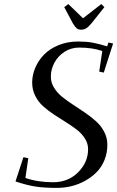

<svg xmlns="http://www.w3.org/2000/svg" viewBox="-20 -916 576 944"><path d="M56.2 -23.9 95.2 -143.1 119.1 -138.2 105 -41Q166 -20 241.2 -20Q315.4 -20 364.3 -69.1Q413.1 -118.2 413.1 -182.1Q413.1 -210 397.9 -234.4Q382.8 -258.8 358.6 -277.6Q334.5 -296.4 305.2 -314.5Q275.9 -332.5 246.3 -352.1Q216.8 -371.6 192.6 -393.1Q168.5 -414.6 153.3 -444.6Q138.2 -474.6 138.2 -509.8Q138.2 -547.4 153.6 -583.3Q168.9 -619.1 197 -647.9Q225.1 -676.8 268.6 -694.3Q312 -711.9 363.8 -711.9Q404.3 -711.9 435.1 -706.3Q465.8 -700.7 506.8 -688L513.2 -707L536.1 -702.1L490.2 -559.1L467.8 -564L482.9 -665Q435.5 -682.1 369.1 -682.1Q329.6 -682.1 297.1 -661.1Q264.6 -640.1 247.3 -607.4Q230 -574.7 230 -539.1Q230 -510.7 245.4 -485.4Q260.7 -460 285.2 -440.2Q309.6 -420.4 339.4 -401.1Q369.1 -381.8 398.7 -361.6Q428.2 -341.3 452.6 -319.3Q477.1 -297.4 492.4 -267.8Q507.8 -238.3 507.8 -204.1Q507.8 -163.1 493.2 -127.9Q478.5 -92.8 453.9 -68.4Q429.2 -43.9 397.2 -26.4Q365.2 -8.8 330.3 -0.5Q295.4 7.8 259.8 7.8Q198.2 7.8 155.8 1.5Q113.3 -4.9 56.2 -23.9ZM295.9 -880.9 315.9 -896 388.2 -826.2 478 -896 493.2 -880.9 430.2 -801.8Q415 -783.7 404.1 -776.9Q393.1 -770 378.9 -770Q365.2 -770 357.2 -776.6Q349.1 -783.2 337.9 -801.8Z"/></svg>

Font: Dehuti Alt
Style: Bold-Italic
Weight: 700
Version: Version 1.2